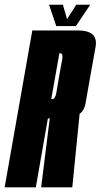

<svg xmlns="http://www.w3.org/2000/svg" viewBox="-62 -806 433 826"><path d="M-42 0 77 -675H272.5Q326 -675 343 -650Q354 -633.5 349.5 -606Q337 -536.5 326.5 -478Q316.5 -420.5 305.5 -358.5Q300.5 -331 280.5 -316L249 0H115L152 -296.5H144L92 0ZM158.5 -379.5H162.5Q175.5 -379.5 180.2 -406Q185 -432.5 192.5 -478Q201 -523 205.5 -550Q209 -571 202 -575.5Q200 -577 197 -577H193.5ZM180 -694 149 -785.5H208.5L226.5 -723.5L266 -785.5H326L264.5 -694Z"/></svg>

Font: Anybody UltraCondensed Regular
Style: Bold Italic
Weight: 700
Width: 1
Italic angle: -10°
Designer: Tyler Finck
Foundry: Etcetera Type Company
Version: Version 1.010; ttfautohint (v1.8.3) -l 8 -r 50 -G 200 -x 14 